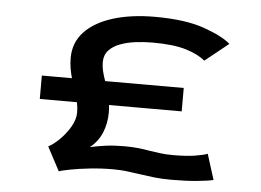

<svg xmlns="http://www.w3.org/2000/svg" viewBox="-51 -773 1166 858"><g transform="rotate(5 532.0 -343.5)"><path d="M242 19 185.5 -87.5Q206.5 -98 233.5 -124Q260.5 -150 280.8 -183.8Q301 -217.5 301 -251Q301 -272 296 -295.5H129.5V-400.5H264.5Q258.5 -421.5 254.8 -443.8Q251 -466 251 -490.5Q251 -559.5 296.2 -607.5Q341.5 -655.5 422.5 -680.8Q503.5 -706 610 -706Q746.5 -706 830.8 -676.5Q915 -647 952 -614.5L846.5 -530Q817.5 -555.5 761.2 -573Q705 -590.5 610 -590.5Q572 -590.5 534 -585.8Q496 -581 464.8 -569.2Q433.5 -557.5 414.5 -536.8Q395.5 -516 395.5 -484Q395.5 -464 400.5 -443.2Q405.5 -422.5 413.5 -400.5H766V-295.5H440Q442 -278.5 442 -261.5Q442 -214 425 -172.2Q408 -130.5 371 -100.5Q400.5 -107.5 439.2 -112.8Q478 -118 522.5 -118Q559.5 -118 587.2 -115Q615 -112 639.5 -107.5Q664.5 -103.5 689.5 -100.5Q714.5 -97.5 746.5 -97.5Q804.5 -97.5 843.2 -103.8Q882 -110 898.5 -117L934.5 -2.5Q911 3.5 861.2 8.2Q811.5 13 746.5 13Q703 13 667.8 9Q632.5 5 599.5 0Q571 -4.5 542.5 -7.8Q514 -11 482.5 -11Q431 -11 380.2 -5.5Q329.5 0 292 7.2Q254.5 14.5 242 19Z"/></g></svg>

Font: Trispace Expanded SemiBold
Style: Regular
Weight: 600
Width: 7
Designer: Tyler Finck
Foundry: Etcetera Type Company
Version: Version 1.210; ttfautohint (v1.8.3)